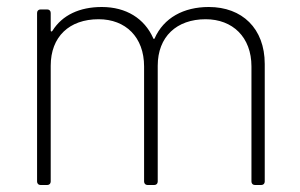

<svg xmlns="http://www.w3.org/2000/svg" viewBox="-20 -529 859 549"><path d="M577 -509C505 -509 448 -478 422 -419C421 -417 419 -417 418 -420C393 -476 341 -509 271 -509C208 -509 158 -486 130 -441C128 -438 125 -438 125 -442V-492C125 -498 121 -502 115 -502H96C90 -502 86 -498 86 -492V-10C86 -4 90 0 96 0H115C121 0 125 -4 125 -10V-341C125 -424 178 -474 262 -474C339 -474 392 -423 392 -339V-10C392 -4 396 0 402 0H421C427 0 431 -4 431 -10V-341C431 -424 485 -474 568 -474C645 -474 699 -423 699 -339V-10C699 -4 703 0 709 0H727C733 0 737 -4 737 -10V-346C737 -448 672 -509 577 -509Z"/></svg>

Font: Barlow ExtraLight
Style: Regular
Weight: 275
Designer: Jeremy Tribby
Foundry: Tribby Type
Version: Version 1.422;hotconv 1.0.109;makeotfexe 2.5.65596